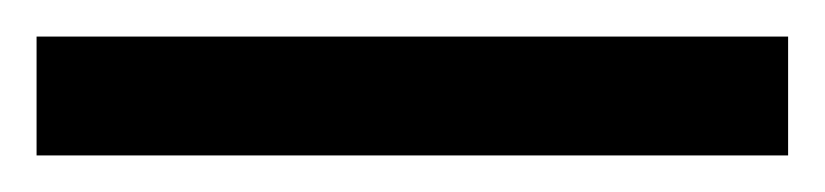

<svg xmlns="http://www.w3.org/2000/svg" viewBox="-22 70 451 105"><path d="M-2 155V90H409V155Z"/></svg>

Font: Noto Sans Tamil SemiCondensed Medium
Style: Regular
Weight: 500
Width: 4
Designer: Jelle Bosma - Monotype Design Team
Foundry: Monotype Imaging Inc.
Version: Version 2.004; ttfautohint (v1.8.4.7-5d5b)